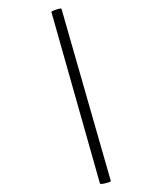

<svg xmlns="http://www.w3.org/2000/svg" viewBox="-20 -513 388 459"><path d="M103 -484Q102 -486 114 -490Q126 -494 127 -492L245 -80Q245 -78 232.5 -75Q220 -72 219 -74Z"/></svg>

Font: Cormorant SC SemiBold
Style: Regular
Weight: 600
Designer: Christian Thalmann (Catharsis Fonts)
Version: Version 3.000